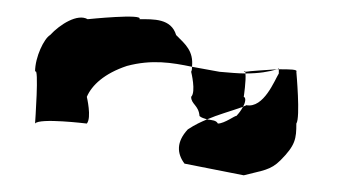

<svg xmlns="http://www.w3.org/2000/svg" viewBox="-20 -566 414 230"><path d="M22 -418C27 -425 84 -418 84 -418C90 -425 84 -450 84 -450C90 -464 105 -478 132 -487C162 -495 186 -491 210 -486C212 -505 202 -513 191 -524C185 -544 164 -543 147 -543C153 -550 85 -543 85 -543C73 -550 52 -537 40 -524C33 -520 22 -498 22 -480C27 -488 22 -418 22 -418ZM201 -370 272 -356C295 -362 304 -362 316 -374C334 -392 335 -400 335 -418C340 -425 335 -480 335 -480C337 -483 327 -483 314 -483V-478C309 -470 296 -436 275 -440C274 -439 272 -439 271 -438C269 -434 266 -430 263 -427C262 -428 249 -418 241 -418C239 -422 234 -422 228 -423C221 -420 214 -417 205 -411C191 -396 192 -382 201 -370ZM209 -450C209 -441 218 -440 219 -427C221 -425 225 -424 228 -423C242 -429 254 -432 271 -438C274 -443 275 -449 272 -450C272 -450 275 -470 274 -478C265 -478 255 -479 243 -480L210 -486C210 -484 210 -482 209 -480C209 -480 215 -456 209 -450ZM272 -480C273 -481 274 -481 274 -480ZM274 -478C290 -478 302 -480 312 -483C297 -482 280 -481 274 -480ZM312 -483H314V-484C313 -484 313 -483 312 -483Z"/></svg>

Font: bitstorm
Style: ulcn
Weight: 400
Version: Version 0.2